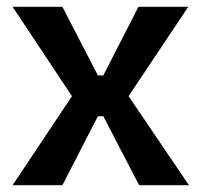

<svg xmlns="http://www.w3.org/2000/svg" viewBox="-20 -543 590 563"><path d="M17 0 191 -261 17 -523H163L267 -322H283L386 -523H532L357 -261L534 0H388L283 -202H267L163 0Z"/></svg>

Font: Bricolage Grotesque 17pt SemiBold
Style: Regular
Weight: 600
Version: Version 1.001;gftools[0.9.33.dev8+g029e19f]